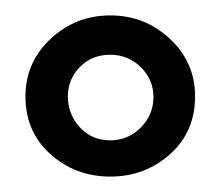

<svg xmlns="http://www.w3.org/2000/svg" viewBox="-20 -727 286 249"><path d="M123 -707Q168 -707 200.5 -676.5Q233 -646 233 -602Q233 -556 200.5 -527Q168 -498 123 -498Q78 -498 45.5 -527Q13 -556 13 -602Q13 -646 45.5 -676.5Q78 -707 123 -707ZM179 -601Q179 -624 162.5 -640Q146 -656 123 -656Q99 -656 83.5 -640Q68 -624 68 -602Q68 -579 83.5 -562Q99 -545 123 -545Q146 -545 162.5 -561.5Q179 -578 179 -601Z"/></svg>

Font: Palanquin
Style: Regular
Weight: 400
Designer: Pria Ravichandran
Version: Version 1.0.4